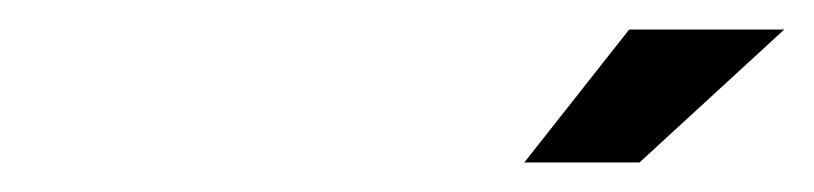

<svg xmlns="http://www.w3.org/2000/svg" viewBox="-20 -747 551 130"><path d="M511 -727 413 -637H335L406 -727Z"/></svg>

Font: League Gothic Italic
Style: Regular
Weight: 400
Designer: Tyler Finck
Foundry: The League of Moveable Type
Version: Version 1.001;PS 001.001;hotconv 1.0.56;makeotf.lib2.0.21325